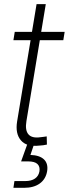

<svg xmlns="http://www.w3.org/2000/svg" viewBox="-20 -691 328 915"><path d="M288.1 -539.1 281.7 -499.5H43.9L50.3 -539.1ZM154.3 -671.4H198.2L106 -114.3Q98.6 -70.3 115.5 -50.8Q132.3 -31.2 172.9 -37.1Q179.2 -37.6 187.3 -38.8Q195.3 -40 202.6 -41L203.6 -2Q195.3 0 185.8 1.2Q176.3 2.4 166.5 2.9Q106.9 9.8 79.6 -22.2Q52.2 -54.2 61.5 -111.8ZM43.9 204.1 48.8 171.9H100.1Q129.4 171.9 146.7 159.9Q164.1 147.9 168 125.5Q171.4 103 158.4 90.6Q145.5 78.1 113.3 78.1H80.6L113.8 -14.2H140.6L141.1 0L125 47.4Q168.9 48.8 189.7 68.8Q210.4 88.9 204.6 125Q198.2 162.6 169.7 183.3Q141.1 204.1 94.7 204.1Z"/></svg>

Font: Inter 18pt ExtraLight
Style: Italic
Weight: 250
Italic angle: -9.3988°
Designer: Rasmus Andersson
Foundry: rsms
Version: Version 4.001;git-66647c0bb